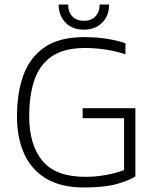

<svg xmlns="http://www.w3.org/2000/svg" viewBox="-20 -818 673 848"><path d="M350 -687Q299 -687 269 -718.5Q239 -750 239 -798H281Q281 -764 300 -745Q319 -726 350 -726Q382 -726 401 -745Q420 -764 420 -798H462Q462 -750 432 -718.5Q402 -687 350 -687ZM351 10Q249 10 183.5 -29.5Q118 -69 86.5 -139.5Q55 -210 55 -304Q55 -409 84 -487.5Q113 -566 178 -610Q243 -654 350 -654Q405 -654 450.5 -647Q496 -640 534 -627V-578Q496 -591 450.5 -598.5Q405 -606 356 -606Q262 -606 208 -568.5Q154 -531 131.5 -463.5Q109 -396 109 -304Q109 -178 167.5 -107.5Q226 -37 357 -37Q404 -37 449.5 -45.5Q495 -54 528 -67V-296H345V-340H578V-39Q551 -21 496.5 -5.5Q442 10 351 10Z"/></svg>

Font: Kanit ExtraLight
Style: Regular
Weight: 275
Designer: Katatrad Team
Foundry: CadsonDemak
Version: Version 2.000; ttfautohint (v1.8.3)